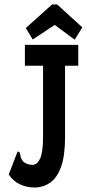

<svg xmlns="http://www.w3.org/2000/svg" viewBox="-20 -823 390 856"><path d="M133 13Q100 13 69.5 -1Q39 -15 19 -45L55 -139L59 -148L67 -144Q70 -137 71.5 -126.5Q73 -116 83 -103Q101 -88 125 -88Q146 -88 159 -116.5Q172 -145 172 -215V-530H91V-623H329V-530H270V-211Q270 -129 252.5 -80Q235 -31 204 -9Q173 13 133 13ZM126 -647 95 -698 212 -803H235L347 -701L313 -646L224 -712Z"/></svg>

Font: Inconsolata ExtraCondensed ExtraBold
Style: Regular
Weight: 800
Width: 2
Monospace: yes
Designer: Raph Levien, Cyreal, Brenton Simpson
Foundry: Raph Levien, Cyreal, Google
Version: Version 3.001; ttfautohint (v1.8.2.53-6de2)